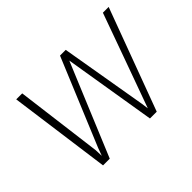

<svg xmlns="http://www.w3.org/2000/svg" viewBox="-134 -987 1263 1263"><g transform="rotate(-45 497.5 -355.5)"><path d="M207.5 0 110.8 -710.9H166.5L244.1 -104.5L246.1 -50.3L266.1 -104.5L518.1 -710.9H571.3L674.8 -104.5L681.2 -57.1Q726.6 -180.2 808.1 -408.2Q889.6 -636.2 917 -710.9H970.7L707 0H644L538.1 -644.5L270 0Z"/></g></svg>

Font: Muli
Style: ExtraLightItalic
Weight: 200
Italic angle: -7°
Designer: Vernon Adams
Foundry: newtypography
Version: Version 2.0; ttfautohint (v1.00rc1.2-2d82) -l 8 -r 50 -G 200